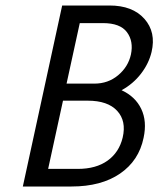

<svg xmlns="http://www.w3.org/2000/svg" viewBox="-20 -678 610 698"><path d="M531 -489Q521 -447 492.5 -410Q464 -373 422 -350Q472 -327 493.5 -282Q515 -237 502 -177Q485 -94 416.5 -47Q348 0 240 0H63L206 -658H378Q462 -658 505 -609.5Q548 -561 531 -489ZM456 -480Q466 -528 441.5 -561Q417 -594 354 -594H270L222 -374H323Q373 -374 409.5 -404.5Q446 -435 456 -480ZM426 -178Q440 -238 406 -275Q372 -312 299 -312H209L155 -64H263Q329 -64 371 -94Q413 -124 426 -178Z"/></svg>

Font: EauTestInfant Medium
Style: Italic
Weight: 500
Italic angle: -12°
Designer: Christian Thalmann (Catharsis Fonts)
Version: Version 0.001;PS 000.001;hotconv 1.0.88;makeotf.lib2.5.64775